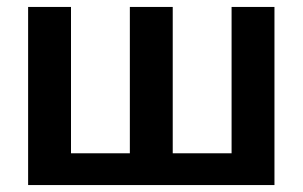

<svg xmlns="http://www.w3.org/2000/svg" viewBox="-20 -533 872 553"><path d="M770.5 -513V0H61V-513H184.5V-91.5H354V-513H477.5V-91.5H647V-513Z"/></svg>

Font: Lato 2
Style: Bold
Weight: 700
Designer: Lukasz Dziedzic with Adam Twardoch and Botio Nikoltchev
Foundry: tyPoland Lukasz Dziedzic
Version: Version 2.015; 2015-08-06; http://www.latofonts.com/